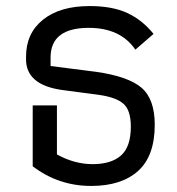

<svg xmlns="http://www.w3.org/2000/svg" viewBox="-20 -602 585 634"><path d="M281 12Q173 12 88 -53V-254H168V-92Q226 -60 286 -60Q347 -60 379.5 -88.5Q412 -117 412 -184Q412 -238 387.5 -259.5Q363 -281 305 -289L184 -305Q66 -322 66 -406V-415Q66 -492 122 -537Q178 -582 276 -582Q351 -582 400.5 -559Q450 -536 487 -490L427 -438Q378 -510 273 -510Q147 -510 147 -412V-384L296 -365Q403 -350 447 -312.5Q491 -275 491 -190Q491 -87 436 -37.5Q381 12 281 12Z"/></svg>

Font: Anuphan
Style: Regular
Weight: 400
Designer: Mike Abbink, Paul van der Laan, Pieter van Rosmalen, Mint Tantisuwanna
Foundry: Bold Monday; Cadson Demak
Version: Version 3.002;hotconv 1.0.109;makeotfexe 2.5.65596